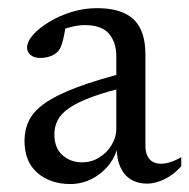

<svg xmlns="http://www.w3.org/2000/svg" viewBox="-20 -452 475 482"><path d="M301 -271.5 309 -236.5Q250 -223 212.5 -209.2Q175 -195.5 154 -181Q133 -166.5 124.8 -150.2Q116.5 -134 116.5 -114.5Q116.5 -80.5 136.8 -62.5Q157 -44.5 186 -44.5Q209.5 -44.5 229 -56.5Q248.5 -68.5 260.2 -88Q272 -107.5 272 -130V-310Q272 -346 253.5 -367.5Q235 -389 192.5 -389Q177.5 -389 158 -384.2Q138.5 -379.5 120 -370L145.5 -393Q144 -379 141.2 -365Q138.5 -351 134.8 -340Q131 -329 125.5 -323Q117.5 -314.5 105.5 -310.5Q93.5 -306.5 81.5 -306.5Q66 -306.5 57 -313.8Q48 -321 48 -332Q48 -347.5 63.2 -364.8Q78.5 -382 103.8 -397.2Q129 -412.5 160 -422Q191 -431.5 223 -431.5Q266.5 -431.5 293.5 -418.2Q320.5 -405 332.8 -379.2Q345 -353.5 345 -316V-87.5Q345 -72 349.5 -61.8Q354 -51.5 362.8 -46.2Q371.5 -41 384.5 -41Q396 -41 409.2 -45.5Q422.5 -50 435 -57.5V-34.5Q414.5 -12 391.8 -1.5Q369 9 349.5 9Q325.5 9 308.2 -1.8Q291 -12.5 282 -32.8Q273 -53 273 -80.5L276 -85.5Q269.5 -57.5 251.8 -36Q234 -14.5 209.2 -2.2Q184.5 10 156.5 10Q106.5 10 74 -18Q41.5 -46 41.5 -98.5Q41.5 -126.5 52.8 -149.5Q64 -172.5 92.5 -192.8Q121 -213 171.8 -232.2Q222.5 -251.5 301 -271.5Z"/></svg>

Font: Newsreader 16pt
Style: Regular
Weight: 400
Designer: Hugues Gentile
Foundry: Production Type
Version: Version 1.003